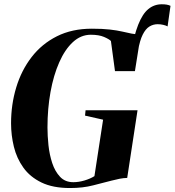

<svg xmlns="http://www.w3.org/2000/svg" viewBox="-20 -890 837 920"><path d="M625 -610 605 -629Q621.5 -719 642.2 -771.5Q663 -824 691 -846.8Q719 -869.5 755 -869.5Q768.5 -869.5 778.8 -867.8Q789 -866 797 -862L783 -763.5Q775 -768 762 -771Q749 -774 735.5 -774Q714 -774 695.8 -762.8Q677.5 -751.5 663.8 -724Q650 -696.5 641.5 -647ZM315.5 11Q233.5 11 178.8 -15.5Q124 -42 92 -86.8Q60 -131.5 46.5 -186.8Q33 -242 33 -299Q33 -389.5 57.8 -471.2Q82.5 -553 131.5 -616.5Q180.5 -680 252.8 -716.2Q325 -752.5 420 -752.5Q471 -752.5 506 -748.5Q541 -744.5 565.5 -738.8Q590 -733 610.5 -729Q621 -727.5 631.5 -726Q642 -724.5 654.5 -724.5L626.5 -549H531L511.5 -693.5Q503 -702.5 478.5 -713Q454 -723.5 415 -723.5Q367.5 -723.5 329.2 -688.2Q291 -653 263.8 -591.2Q236.5 -529.5 222 -449.2Q207.5 -369 207.5 -279Q207.5 -239.5 212.2 -194.2Q217 -149 230.2 -108.8Q243.5 -68.5 267.8 -42.8Q292 -17 331.5 -17Q357 -17 384.8 -25.2Q412.5 -33.5 432.5 -46L474 -316.5L387.5 -336L390 -361.5H639L589.5 -37.5Q571.5 -37 553.5 -33.5Q535.5 -30 514.5 -24.5Q475.5 -14.5 426.2 -1.8Q377 11 315.5 11Z"/></svg>

Font: Merriweather 144pt ExtraBold
Style: Italic
Weight: 800
Italic angle: -7.8°
Version: Version 2.101